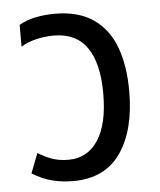

<svg xmlns="http://www.w3.org/2000/svg" viewBox="-46 -598 540 648"><g transform="rotate(-5 224.5 -274.0)"><path d="M177 10Q141 10 107.5 2Q74 -6 38 -28L64 -95Q84 -82 109 -72.5Q134 -63 167 -63Q231 -63 267 -117.5Q303 -172 303 -276Q303 -378 266 -431.5Q229 -485 153 -485Q124 -485 94 -478Q64 -471 42 -457V-531Q68 -546 99.5 -552Q131 -558 163 -558Q244 -558 294.5 -522.5Q345 -487 368 -424Q391 -361 391 -276Q391 -144 337.5 -67Q284 10 177 10Z"/></g></svg>

Font: Noto Sans Thai SemiCondensed
Style: Regular
Weight: 400
Width: 4
Designer: Monotype Design Team
Foundry: Monotype Imaging Inc.
Version: Version 2.001